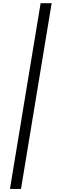

<svg xmlns="http://www.w3.org/2000/svg" viewBox="-20 -982 367 1236"><path d="M312.5 -961.6H241.5L44 234.4H115.1Z"/></svg>

Font: TID UI
Style: Italic
Weight: 400
Italic angle: -9.39999°
Designer: The TID Project Authors
Foundry: Bakken & Bæck
Version: Version 1.001;hotconv 1.0.109;makeotfexe 2.5.65596